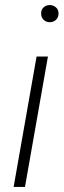

<svg xmlns="http://www.w3.org/2000/svg" viewBox="-20 -741 252 761"><path d="M34 0 125 -517H170L79 0ZM177 -653Q163 -653 153 -662.5Q143 -672 143 -688Q143 -703 153 -712Q163 -721 177 -721Q191 -721 201.5 -712Q212 -703 212 -688Q212 -672 202 -662.5Q192 -653 177 -653Z"/></svg>

Font: DM Sans 11pt ExtraLight
Style: Italic
Weight: 250
Italic angle: -10°
Version: Version 4.004;gftools[0.9.30]